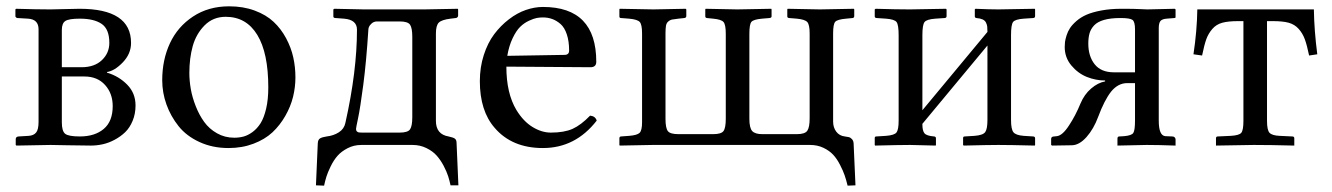

<svg xmlns="http://www.w3.org/2000/svg" viewBox="-20 -459 4219 608"><path d="M175.8 -246.1H237.8Q279.3 -246.1 302.7 -268.6Q326.2 -291 326.2 -323.2Q326.2 -366.7 302 -383.3Q277.8 -399.9 232.9 -399.9Q198.7 -399.9 187.3 -392.8Q175.8 -385.7 175.8 -363.8ZM175.8 -216.8V-71.8Q175.8 -43.9 186.3 -35.4Q196.8 -26.9 232.9 -26.9Q280.3 -26.9 308.6 -50.8Q336.9 -74.7 336.9 -123Q336.9 -163.1 312.7 -189.9Q288.6 -216.8 247.1 -216.8ZM32.2 2 29.8 0V-18.1Q29.8 -26.4 39.1 -26.9L70.8 -28.8Q86.4 -29.8 94.2 -39.1Q102.1 -48.3 102.1 -73.2V-366.2Q102.1 -397.9 68.8 -399.9L35.2 -401.9Q33.2 -401.9 31 -403.8Q28.8 -405.8 28.8 -407.2V-429.2L30.8 -431.2Q97.2 -429.2 140.1 -429.2Q158.2 -429.2 185.5 -430.2Q212.9 -431.2 231.9 -431.2Q395 -431.2 395 -323.2Q395 -288.6 368.9 -261.5Q342.8 -234.4 318.8 -231V-229Q356.4 -217.8 382.8 -190.9Q409.2 -164.1 409.2 -125Q409.2 -98.6 400.1 -76.7Q391.1 -54.7 376.5 -40.5Q361.8 -26.4 343 -16.4Q324.2 -6.3 305.4 -2.2Q286.6 2 268.1 2Q232.9 2 193.6 1Q154.3 0 140.1 0Z M493.7 -205.1Q493.7 -269.5 518.1 -322Q542.5 -374.5 591.3 -406.7Q640.1 -439 705.6 -439Q750.5 -439 786.6 -425.5Q822.8 -412.1 846.4 -389.9Q870.1 -367.7 886 -337.9Q901.9 -308.1 908.7 -277.3Q915.5 -246.6 915.5 -213.9Q915.5 -183.1 908 -152.3Q900.4 -121.6 883.5 -92Q866.7 -62.5 842.8 -40Q818.8 -17.6 782.7 -3.9Q746.6 9.8 703.6 9.8Q652.8 9.8 611.6 -9.3Q570.3 -28.3 545.4 -59.6Q520.5 -90.8 507.1 -128.2Q493.7 -165.5 493.7 -205.1ZM694.8 -405.8Q654.8 -405.8 627.9 -378.7Q601.1 -351.6 590.3 -313Q579.6 -274.4 579.6 -228Q579.6 -203.6 584.2 -177Q588.9 -150.4 599.9 -122.6Q610.8 -94.7 626.7 -72.8Q642.6 -50.8 667.2 -36.9Q691.9 -22.9 721.7 -22.9Q737.3 -22.9 751.2 -26.6Q765.1 -30.3 779.8 -41Q794.4 -51.8 805.2 -68.8Q815.9 -85.9 822.8 -115Q829.6 -144 829.6 -182.1Q829.6 -291.5 794.7 -348.6Q759.8 -405.8 694.8 -405.8Z M980.5 127.9 986.3 -4.9Q986.8 -17.1 993.9 -21Q1001 -24.9 1014.6 -26.9Q1036.1 -29.3 1053 -40Q1069.8 -50.8 1073.7 -69.8Q1110.4 -233.4 1110.4 -365.2Q1110.4 -396.5 1069.3 -399.9L1042.5 -401.9Q1035.6 -401.9 1035.6 -407.2V-429.2L1038.6 -431.2Q1116.2 -429.2 1133.3 -429.2H1323.7L1429.7 -431.2L1430.7 -429.2V-409.2Q1430.7 -406.2 1428.2 -404.1Q1425.8 -401.9 1423.3 -401.9L1406.7 -399.9Q1378.9 -396.5 1369.6 -387.5Q1360.4 -378.4 1360.4 -353V-76.2Q1360.4 -33.7 1400.4 -26.9Q1415 -23.9 1420.4 -20Q1425.8 -16.1 1425.8 -5.9L1431.6 127.9H1406.7Q1403.8 113.8 1399.2 99.1Q1394.5 84.5 1384.8 65.9Q1375 47.4 1362.5 33.4Q1350.1 19.5 1330.1 9.8Q1310.1 0 1286.6 0H1124.5Q1100.6 0 1080.8 10.3Q1061 20.5 1048.8 34.4Q1036.6 48.3 1027.1 67.9Q1017.6 87.4 1013.4 101.1Q1009.3 114.7 1006.3 128.9ZM1107.4 -50.8Q1107.4 -45.4 1110.4 -42.7Q1113.3 -40 1116.7 -39.6Q1120.1 -39.1 1126.5 -39.1H1245.6Q1271.5 -39.1 1278.6 -49.6Q1285.6 -60.1 1285.6 -87.9V-341.8Q1285.6 -370.1 1278.6 -380.6Q1271.5 -391.1 1245.6 -391.1H1174.3Q1164.1 -391.1 1157.2 -385Q1150.4 -378.9 1148.4 -373.8Q1146.5 -368.7 1146.5 -365.2Q1140.1 -264.6 1130.4 -190.4Q1120.6 -116.2 1114 -85.2Q1107.4 -54.2 1107.4 -50.8Z M1586.4 -282.2 1767.6 -285.2Q1782.2 -285.2 1782.2 -298.8Q1782.2 -328.6 1774.9 -350.3Q1767.6 -372.1 1754.9 -383.1Q1742.2 -394 1728.5 -398.9Q1714.8 -403.8 1699.2 -403.8Q1689.5 -403.8 1679.9 -402.1Q1670.4 -400.4 1655 -393.3Q1639.6 -386.2 1627.2 -374Q1614.7 -361.8 1603.3 -337.9Q1591.8 -314 1586.4 -282.2ZM1848.6 -92.8Q1865.2 -91.3 1869.6 -77.1Q1802.2 9.8 1699.2 9.8Q1601.1 9.8 1546.4 -54.2Q1499.5 -107.9 1499.5 -202.1Q1499.5 -246.1 1512 -284.7Q1524.4 -323.2 1544.9 -350.6Q1565.4 -377.9 1591.6 -397.9Q1617.7 -418 1645.3 -427.5Q1672.9 -437 1699.2 -437Q1868.2 -437 1868.2 -263.2Q1868.2 -246.1 1849.6 -246.1L1583.5 -248Q1583.5 -163.6 1615.2 -110.8Q1637.2 -74.7 1666.3 -56.9Q1695.3 -39.1 1724.6 -39.1Q1766.6 -39.1 1793.2 -51Q1819.8 -63 1848.6 -92.8Z M2618.2 -353V-74.2Q2618.2 -55.2 2628.2 -42Q2638.2 -28.8 2655.3 -26.9Q2663.6 -25.9 2668.5 -24.7Q2673.3 -23.4 2678 -18.3Q2682.6 -13.2 2683.1 -4.9L2689 127.9L2664.1 128.9Q2659.7 110.8 2654.8 96.4Q2649.9 82 2640.1 63Q2630.4 43.9 2618.4 31Q2606.4 18.1 2587.4 9Q2568.4 0 2545.4 0H2046.4L1942.4 2L1941.4 0V-21Q1941.4 -26.4 1946.3 -26.9L1972.2 -28.8Q1997.6 -30.8 2005.4 -38.3Q2013.2 -45.9 2013.2 -71.8V-353Q2013.2 -381.3 2005.9 -389.4Q1998.5 -397.5 1972.2 -399.9L1946.3 -401.9Q1941.4 -401.9 1941.4 -407.2V-429.2L1942.4 -431.2L2049.3 -429.2L2151.4 -431.2L2153.3 -429.2V-408.2Q2153.3 -402.8 2147 -401.9L2128.4 -399.9Q2114.3 -398.4 2107.4 -397Q2101.1 -395.5 2095.7 -390.6Q2090.3 -385.7 2088.9 -377.2Q2087.4 -368.7 2087.4 -353V-83Q2087.4 -53.2 2095 -43.7Q2102.5 -34.2 2128.4 -34.2H2238.3Q2263.7 -34.2 2271 -43.9Q2278.3 -53.7 2278.3 -83V-352.1Q2278.3 -380.9 2271.2 -389.2Q2264.2 -397.5 2238.3 -399.9L2218.3 -401.9Q2213.4 -402.8 2213.4 -407.2V-429.2L2214.4 -431.2L2314.9 -429.2L2422.4 -431.2L2423.3 -429.2V-407.2Q2423.3 -402.8 2417 -401.9L2393.1 -399.9Q2366.2 -397.5 2359.6 -389.9Q2353 -382.3 2353 -352.1V-83Q2353 -53.7 2362.1 -43.9Q2371.1 -34.2 2394 -34.2H2503.4Q2529.3 -34.2 2536.6 -45.2Q2543.9 -56.2 2543.9 -84V-353Q2543.9 -380.9 2536.4 -389.2Q2528.8 -397.5 2503.4 -399.9L2479 -401.9Q2473.1 -402.3 2473.1 -407.2V-429.2L2474.1 -431.2L2576.2 -429.2L2684.1 -431.2L2685.1 -429.2V-408.2Q2685.1 -402.8 2680.2 -401.9L2659.2 -399.9Q2631.8 -397.5 2625 -390.1Q2618.2 -382.8 2618.2 -353Z M2861.8 -429.2 2975.6 -431.2 2977.5 -429.2V-408.2Q2977.5 -402.3 2971.7 -401.9L2941.9 -399.9Q2914.1 -397.9 2907.5 -388.9Q2900.9 -379.9 2900.9 -348.1V-109.9L3106.9 -357.9Q3106.9 -369.1 3106.2 -375Q3105.5 -380.9 3102.3 -387.5Q3099.1 -394 3091.6 -397.5Q3084 -400.9 3071.8 -401.9Q3066.9 -402.8 3066.9 -407.2V-429.2L3068.8 -431.2Q3113.8 -429.2 3141.6 -429.2L3256.8 -431.2L3257.8 -429.2V-408.2Q3257.8 -402.3 3252 -401.9L3221.7 -399.9Q3194.3 -397.9 3188 -389.2Q3181.6 -380.4 3181.6 -348.1V-79.1Q3181.6 -50.3 3189 -40.5Q3196.3 -30.8 3221.7 -28.8L3252 -26.9Q3257.8 -26.4 3257.8 -21V0L3256.8 2Q3176.8 0 3141.6 0Q3111.8 0 3031.7 2L3029.8 0V-22Q3029.8 -26.9 3034.7 -26.9L3065.9 -28.8Q3092.8 -30.8 3099.9 -40.8Q3106.9 -50.8 3106.9 -79.1V-314.9L2900.9 -66.9V-64.9Q2900.9 -44.9 2907.5 -36.9Q2914.1 -28.8 2938 -26.9Q2943.8 -26.4 2943.8 -21V0L2942.9 2Q2862.8 0 2861.8 0Q2831.1 0 2751 2L2750 0V-22Q2750 -26.9 2754.9 -26.9L2785.6 -28.8Q2812.5 -30.8 2819.1 -39.8Q2825.7 -48.8 2825.7 -77.1V-347.2Q2825.7 -379.9 2819.3 -388.9Q2813 -397.9 2785.6 -399.9L2755.9 -401.9Q2750 -402.3 2750 -407.2V-429.2L2752.9 -431.2Q2818.8 -429.2 2861.8 -429.2Z M3308.6 0V-19Q3308.6 -26.9 3318.4 -26.9L3326.7 -27.8Q3344.7 -29.8 3365.7 -62.5Q3385.7 -92.8 3401.4 -130.9Q3413.6 -160.2 3435.3 -178.7Q3457 -197.3 3479.5 -201.2V-204.1Q3450.2 -204.1 3421.9 -215.3Q3393.6 -226.6 3372.6 -251.7Q3351.6 -276.9 3351.6 -310.1Q3351.6 -318.4 3352.5 -326.2Q3353.5 -334 3357.4 -346.7Q3361.3 -359.4 3368.4 -370.1Q3375.5 -380.9 3388.9 -392.6Q3402.3 -404.3 3420.7 -412.4Q3439 -420.4 3467.5 -425.8Q3496.1 -431.2 3531.2 -431.2Q3574.7 -431.2 3588.6 -430.2Q3602.5 -429.2 3613.3 -429.2L3700.2 -431.2L3702.6 -429.2V-404.8Q3702.6 -401.9 3699.2 -401.9L3674.3 -399.9Q3660.6 -398.9 3654.8 -392.6Q3649.4 -385.7 3649.4 -370.1V-77.1Q3649.4 -29.3 3670.4 -27.8L3692.4 -26.9Q3697.3 -26.9 3700 -23.7Q3702.6 -20.5 3702.6 -18.1V2Q3646.5 0 3611.3 0L3518.6 2V-20Q3518.6 -26.9 3524.4 -26.9L3539.6 -27.8Q3563.5 -29.8 3568.8 -38.1Q3574.2 -46.4 3574.2 -77.1V-195.8H3549.3Q3520.5 -195.8 3498.5 -168.9Q3477.1 -141.6 3457.5 -88.9Q3443.4 -50.8 3420.7 -25.1Q3397.9 0.5 3374.5 1L3311.5 2ZM3426.3 -320.8Q3426.3 -280.8 3446.5 -255.4Q3466.8 -230 3507.3 -230H3574.2V-366.2Q3574.2 -390.1 3566.2 -396Q3558.1 -401.9 3528.3 -401.9Q3497.1 -401.9 3476.3 -396Q3455.6 -390.1 3444.8 -378.7Q3434.1 -367.2 3430.2 -353.5Q3426.3 -339.8 3426.3 -320.8Z M4011.2 -392.1H3992.2V-76.2Q3992.2 -47.4 4000 -38.6Q4008.3 -29.8 4032.2 -28.8L4072.3 -26.9Q4078.6 -26.9 4078.6 -21V2Q4000 0 3950.2 0L3830.6 2V-21Q3830.6 -26.9 3836.4 -26.9L3877.4 -28.8Q3903.8 -30.3 3910.6 -38.3Q3917.5 -46.4 3917.5 -76.2V-392.1H3900.4Q3869.6 -392.1 3850.6 -387Q3831.5 -381.8 3819.1 -367.4Q3806.6 -353 3800 -335Q3793.5 -316.9 3786.6 -283.2L3759.3 -287.1Q3770.5 -361.3 3771.5 -429.2H4140.6Q4141.6 -362.3 4151.4 -287.1L4125.5 -283.2Q4118.7 -316.4 4111.8 -335Q4105 -353.5 4092.3 -367.7Q4079.6 -381.8 4060.8 -387Q4042 -392.1 4011.2 -392.1Z"/></svg>

Font: Linux Libertine G
Style: Regular
Weight: 400
Designer: Philipp H. Poll
Foundry: Philipp H. Poll
Version: Version 4.7.5